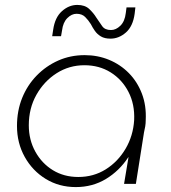

<svg xmlns="http://www.w3.org/2000/svg" viewBox="-20 -747 693 780"><path d="M288 13Q220 13 166 -20Q112 -53 80.5 -109.5Q49 -166 49 -235Q49 -297 70 -349Q91 -401 129 -440Q167 -479 216.5 -501Q266 -523 324 -523Q377 -523 423 -504Q469 -485 503.5 -450Q538 -415 556.5 -366.5Q575 -318 572 -259Q572 -246 570 -233.5Q568 -221 565 -209L532 0H484L502 -108H501Q465 -53 410.5 -20Q356 13 288 13ZM298 -28Q360 -28 409.5 -59Q459 -90 490 -142.5Q521 -195 525 -259Q528 -323 502 -373.5Q476 -424 429.5 -453Q383 -482 323 -482Q261 -482 210 -449.5Q159 -417 128 -362Q97 -307 97 -238Q97 -179 123.5 -131Q150 -83 195 -55.5Q240 -28 298 -28ZM429 -590Q405 -590 390 -599Q375 -608 365.5 -621.5Q356 -635 349 -649Q339 -665 326 -678Q313 -691 291 -691Q271 -691 253.5 -673.5Q236 -656 232 -623L228 -600H192L196 -626Q203 -676 231.5 -701.5Q260 -727 294 -727Q325 -727 342.5 -710.5Q360 -694 371 -676Q384 -657 395 -641Q406 -625 431 -625Q451 -625 469 -642.5Q487 -660 491 -694L494 -717H530L527 -691Q520 -640 491.5 -615Q463 -590 429 -590Z"/></svg>

Font: MuseoModerno ExtraLight
Style: Italic
Weight: 250
Italic angle: -9°
Designer: Pablo Cosgaya, Héctor Gatti, Marcela Romero, and the Authors of The MuseoModerno Project.
Foundry: Omnibus-Type Team
Version: Version 1.003